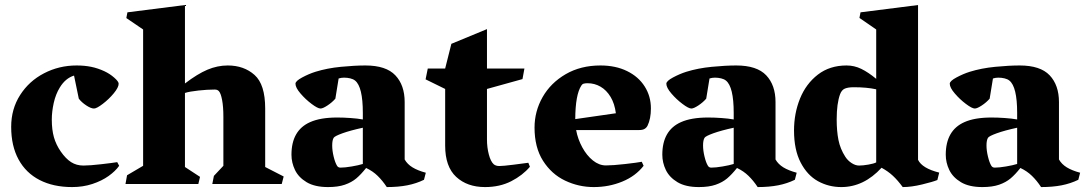

<svg xmlns="http://www.w3.org/2000/svg" viewBox="-20 -739 4357 771"><path d="M220.2 -387.7Q203.6 -360.8 195.8 -325.7Q188 -290.5 188 -258.8Q188 -218.3 196.5 -188Q205.1 -157.7 224.1 -130.4Q244.1 -101.6 265.6 -87.9Q287.1 -74.2 314.9 -74.2Q340.3 -74.2 387 -79.6Q433.6 -85 450.7 -87.9L458.5 -73.2Q443.4 -51.8 416 -32.2Q388.7 -12.7 350.8 -0.2Q313 12.2 269.5 12.2Q194.3 12.2 139.2 -16.1Q84 -44.4 54.4 -98.9Q24.9 -153.3 24.9 -229.5Q24.9 -301.3 60.8 -357.4Q96.7 -413.6 157 -444.8Q217.3 -476.1 287.6 -476.1Q319.3 -476.1 345.9 -470.7Q372.6 -465.3 398.9 -453.1Q420.9 -442.9 438.7 -427.2Q456.5 -411.6 456.5 -402.8Q456.5 -388.2 437 -364.5Q417.5 -340.8 392.8 -322Q368.2 -303.2 357.4 -303.2Q345.2 -303.2 326.4 -315.7Q307.6 -328.1 296.4 -342.8L277.3 -435.5Q242.7 -424.8 220.2 -387.7Z M1119.1 -30.3 1111.3 0H832.5L838.9 -32.7L877 -73.2V-270Q877 -311 871.8 -337.9Q866.7 -364.7 858.9 -373Q855.5 -376.5 851.8 -377.9Q848.1 -379.4 841.3 -379.4Q813 -379.4 776.9 -375.5Q740.7 -371.6 722.7 -365.7V-68.4L783.2 -28.8L776.4 0H483.9L490.2 -35.2L554.7 -73.2V-620.6L487.3 -666.5L491.7 -689.5L722.7 -718.8V-403.8Q772.5 -441.9 812.7 -459Q853 -476.1 894.5 -476.1Q959.5 -476.1 1002.2 -438Q1044.9 -399.9 1044.9 -303.2V-68.4Z M1225.1 -248.5Q1266.6 -267.1 1334 -267.1Q1359.4 -267.1 1387.5 -265.1Q1415.5 -263.2 1437 -259.3V-285.6Q1437 -390.6 1405.8 -415.5Q1398.4 -421.4 1386.5 -424.3Q1374.5 -427.2 1361.3 -427.2Q1350.1 -427.2 1339.8 -423.8L1326.7 -342.8Q1313.5 -327.6 1294.9 -315.4Q1276.4 -303.2 1267.1 -303.2Q1255.9 -303.2 1231.2 -321.8Q1206.5 -340.3 1186.5 -363.8Q1166.5 -387.2 1166.5 -402.8Q1166.5 -413.6 1193.4 -428Q1220.2 -442.4 1246.6 -450.7Q1293.5 -465.3 1349.1 -470.7Q1404.8 -476.1 1447.3 -476.1Q1530.3 -476.1 1567.6 -436.5Q1605 -397 1605 -329.1V-98.6Q1615.7 -79.6 1636.5 -66.9Q1657.2 -54.2 1689.9 -45.4L1682.6 -17.1Q1651.9 -2 1615.7 5.1Q1579.6 12.2 1533.2 12.2Q1516.1 -13.7 1496.6 -32.7Q1477.1 -51.8 1450.2 -64.5Q1429.7 -38.6 1410.9 -22.7Q1392.1 -6.8 1364.7 2.7Q1337.4 12.2 1297.4 12.2Q1244.1 12.2 1211.4 -7.3Q1178.7 -26.9 1164.6 -56.4Q1150.4 -85.9 1150.4 -117.7Q1150.4 -215.3 1225.1 -248.5ZM1347.2 -65.9Q1365.2 -65.9 1392.6 -70.6Q1419.9 -75.2 1437 -80.6V-226.1Q1387.2 -215.3 1355.5 -203.9Q1323.7 -192.4 1319.8 -185.5Q1314 -175.8 1314 -154.8Q1314 -134.3 1319.8 -110.1Q1325.7 -85.9 1333.5 -73.2Q1337.9 -65.9 1347.2 -65.9Z M1697.8 -463.9H1767.6L1792.5 -563L1935.5 -622.1V-463.9H2085.9L2078.1 -421.4L1935.5 -381.8V-179.2Q1935.5 -147 1942.9 -118.9Q1950.2 -90.8 1962.4 -79.6Q1970.7 -72.3 1985.4 -72.3Q2000 -72.3 2042 -77.6Q2084 -83 2101.6 -85.4L2107.9 -69.3Q2078.6 -34.7 2032.7 -11.2Q1986.8 12.2 1927.7 12.2Q1856 12.2 1811.8 -28.8Q1767.6 -69.8 1767.6 -154.3V-381.8L1689 -420.4Z M2593.8 -303.7Q2593.8 -261.7 2580.1 -233.9Q2575.7 -225.6 2567.9 -221.2Q2560.1 -216.8 2546.4 -216.8H2293.5Q2300.3 -180.2 2318.1 -147.5Q2335.9 -114.7 2360.8 -94.7Q2385.7 -74.7 2413.1 -74.7Q2440.9 -74.7 2490 -80.3Q2539.1 -85.9 2557.1 -89.4L2564.5 -73.2Q2532.2 -31.7 2478.8 -9.8Q2425.3 12.2 2364.3 12.2Q2303.7 12.2 2249.3 -13.7Q2194.8 -39.6 2160.6 -93.3Q2126.5 -147 2126.5 -226.6Q2126.5 -292 2158.9 -349.1Q2191.4 -406.2 2251.7 -441.2Q2312 -476.1 2391.1 -476.1Q2452.1 -476.1 2498 -453.6Q2543.9 -431.2 2568.8 -391.8Q2593.8 -352.5 2593.8 -303.7ZM2453.1 -284.2Q2448.2 -322.8 2431.9 -349.9Q2415.5 -377 2391.6 -390.9Q2367.7 -404.8 2339.4 -404.8Q2330.1 -404.8 2324 -403.1Q2317.9 -401.4 2314.5 -395.5Q2290.5 -358.9 2290 -260.7Z M2714.4 -248.5Q2755.9 -267.1 2823.2 -267.1Q2848.6 -267.1 2876.7 -265.1Q2904.8 -263.2 2926.3 -259.3V-285.6Q2926.3 -390.6 2895 -415.5Q2887.7 -421.4 2875.7 -424.3Q2863.8 -427.2 2850.6 -427.2Q2839.4 -427.2 2829.1 -423.8L2815.9 -342.8Q2802.7 -327.6 2784.2 -315.4Q2765.6 -303.2 2756.3 -303.2Q2745.1 -303.2 2720.5 -321.8Q2695.8 -340.3 2675.8 -363.8Q2655.8 -387.2 2655.8 -402.8Q2655.8 -413.6 2682.6 -428Q2709.5 -442.4 2735.8 -450.7Q2782.7 -465.3 2838.4 -470.7Q2894 -476.1 2936.5 -476.1Q3019.5 -476.1 3056.9 -436.5Q3094.2 -397 3094.2 -329.1V-98.6Q3105 -79.6 3125.7 -66.9Q3146.5 -54.2 3179.2 -45.4L3171.9 -17.1Q3141.1 -2 3105 5.1Q3068.8 12.2 3022.5 12.2Q3005.4 -13.7 2985.8 -32.7Q2966.3 -51.8 2939.5 -64.5Q2918.9 -38.6 2900.1 -22.7Q2881.3 -6.8 2854 2.7Q2826.7 12.2 2786.6 12.2Q2733.4 12.2 2700.7 -7.3Q2668 -26.9 2653.8 -56.4Q2639.6 -85.9 2639.6 -117.7Q2639.6 -215.3 2714.4 -248.5ZM2836.4 -65.9Q2854.5 -65.9 2881.8 -70.6Q2909.2 -75.2 2926.3 -80.6V-226.1Q2876.5 -215.3 2844.7 -203.9Q2813 -192.4 2809.1 -185.5Q2803.2 -175.8 2803.2 -154.8Q2803.2 -134.3 2809.1 -110.1Q2814.9 -85.9 2822.8 -73.2Q2827.1 -65.9 2836.4 -65.9Z M3751.5 -45.9 3744.1 -16.1Q3726.1 -8.8 3682.9 1.7Q3639.6 12.2 3605 12.2Q3584.5 -15.6 3565.2 -33.4Q3545.9 -51.3 3520 -65.4Q3448.7 12.2 3358.4 12.2Q3307.6 12.2 3264.6 -11.5Q3221.7 -35.2 3195.1 -86.4Q3168.5 -137.7 3168.5 -215.3Q3168.5 -283.7 3192.6 -343.3Q3216.8 -402.8 3264.4 -439.5Q3312 -476.1 3379.4 -476.1Q3410.6 -476.1 3438.7 -462.4Q3466.8 -448.7 3498.5 -422.4V-620.6L3431.2 -667L3435.5 -689.5L3666.5 -718.8V-97.2Q3683.1 -63 3751.5 -45.9ZM3429.7 -74.2Q3445.3 -74.2 3467.5 -78.1Q3489.7 -82 3498.5 -86.9V-380.4Q3460.9 -388.7 3408.7 -388.7Q3385.7 -388.7 3372.8 -383.3Q3359.9 -377.9 3353.5 -360.8Q3339.8 -323.7 3339.8 -259.3Q3339.8 -212.9 3346.9 -177Q3354 -141.1 3374.5 -109.4Q3384.3 -94.2 3399.7 -84.2Q3415 -74.2 3429.7 -74.2Z M3852.5 -248.5Q3894 -267.1 3961.4 -267.1Q3986.8 -267.1 4014.9 -265.1Q4043 -263.2 4064.5 -259.3V-285.6Q4064.5 -390.6 4033.2 -415.5Q4025.9 -421.4 4013.9 -424.3Q4002 -427.2 3988.8 -427.2Q3977.5 -427.2 3967.3 -423.8L3954.1 -342.8Q3940.9 -327.6 3922.4 -315.4Q3903.8 -303.2 3894.5 -303.2Q3883.3 -303.2 3858.6 -321.8Q3834 -340.3 3814 -363.8Q3793.9 -387.2 3793.9 -402.8Q3793.9 -413.6 3820.8 -428Q3847.7 -442.4 3874 -450.7Q3920.9 -465.3 3976.6 -470.7Q4032.2 -476.1 4074.7 -476.1Q4157.7 -476.1 4195.1 -436.5Q4232.4 -397 4232.4 -329.1V-98.6Q4243.2 -79.6 4263.9 -66.9Q4284.7 -54.2 4317.4 -45.4L4310.1 -17.1Q4279.3 -2 4243.2 5.1Q4207 12.2 4160.6 12.2Q4143.6 -13.7 4124 -32.7Q4104.5 -51.8 4077.6 -64.5Q4057.1 -38.6 4038.3 -22.7Q4019.5 -6.8 3992.2 2.7Q3964.8 12.2 3924.8 12.2Q3871.6 12.2 3838.9 -7.3Q3806.2 -26.9 3792 -56.4Q3777.8 -85.9 3777.8 -117.7Q3777.8 -215.3 3852.5 -248.5ZM3974.6 -65.9Q3992.7 -65.9 4020 -70.6Q4047.4 -75.2 4064.5 -80.6V-226.1Q4014.6 -215.3 3982.9 -203.9Q3951.2 -192.4 3947.3 -185.5Q3941.4 -175.8 3941.4 -154.8Q3941.4 -134.3 3947.3 -110.1Q3953.1 -85.9 3960.9 -73.2Q3965.3 -65.9 3974.6 -65.9Z"/></svg>

Font: Vesper Libre Heavy
Style: Regular
Weight: 900
Designer: Robert Keller & Kimya Gandhi
Foundry: Mota Italic
Version: Version 1.058